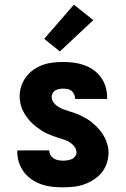

<svg xmlns="http://www.w3.org/2000/svg" viewBox="-20 -793 540 821"><path d="M249 8Q226 8 203 5.5Q180 3 158 -4.5Q136 -12 116.5 -25Q97 -38 83 -56.5Q69 -75 61.5 -97Q54 -119 54 -142V-150H191V-148Q191 -138 196.5 -129Q202 -120 210.5 -115Q219 -110 229 -108Q239 -106 249 -106Q259 -106 268.5 -107.5Q278 -109 286.5 -112.5Q295 -116 301 -124Q307 -132 307 -141Q307 -154 299 -165Q291 -176 280 -183.5Q269 -191 256.5 -195Q244 -199 231.5 -203Q219 -207 206.5 -211.5Q194 -216 182 -221.5Q170 -227 159 -234Q148 -241 137.5 -249Q127 -257 117.5 -266Q108 -275 100 -285Q92 -295 85 -306.5Q78 -318 73.5 -330Q69 -342 66.5 -355Q64 -368 64 -381Q64 -403 71 -424.5Q78 -446 91.5 -464Q105 -482 123.5 -495Q142 -508 163 -515.5Q184 -523 206.5 -525.5Q229 -528 251 -528Q274 -528 296.5 -525Q319 -522 340 -514.5Q361 -507 379.5 -494Q398 -481 411.5 -462.5Q425 -444 431.5 -422Q438 -400 438 -378V-370H301V-372Q301 -381 297 -390Q293 -399 286 -404.5Q279 -410 269.5 -412Q260 -414 251 -414Q242 -414 233.5 -412.5Q225 -411 217.5 -407Q210 -403 205.5 -395.5Q201 -388 201 -379Q201 -366 209 -355Q217 -344 228 -337Q239 -330 251.5 -325.5Q264 -321 276.5 -317Q289 -313 301 -309Q313 -305 325 -299Q337 -293 348.5 -286.5Q360 -280 370 -272Q380 -264 389.5 -255Q399 -246 407.5 -235.5Q416 -225 422.5 -214Q429 -203 434 -190.5Q439 -178 441.5 -165.5Q444 -153 444 -139Q444 -117 436.5 -94.5Q429 -72 414.5 -54.5Q400 -37 380.5 -24.5Q361 -12 339.5 -4.5Q318 3 295 5.5Q272 8 249 8ZM236 -573 169 -627 296 -773 379 -707Z"/></svg>

Font: Iosevka Term Curly Heavy
Style: Regular
Weight: 900
Designer: Belleve Invis
Foundry: Belleve Invis
Version: Version 32.3.0